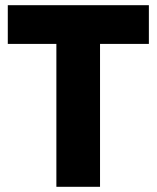

<svg xmlns="http://www.w3.org/2000/svg" viewBox="-20 -719 603 739"><path d="M197 -550H10V-699H553V-550H365V0H197Z"/></svg>

Font: Readiness
Style: Bold
Weight: 700
Designer: Katatrad Team
Foundry: CadsonDemak
Version: Version 1.00;January 16, 2020;FontCreator 12.0.0.2550 64-bit